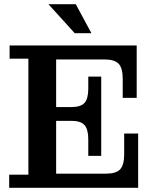

<svg xmlns="http://www.w3.org/2000/svg" viewBox="-20 -900 745 920"><path d="M24 0V-63H116V-619H26V-682H249V0ZM249 0V-68H642V0ZM403 -233Q403 -280 385 -300.5Q367 -321 322 -321H465V-153H403ZM249 -321V-387H465V-321ZM489 -68Q537 -68 556 -89Q575 -110 575 -160V-260H642V-68ZM322 -387Q367 -387 385 -407Q403 -427 403 -475V-533H465V-387ZM249 -615V-682H635V-615ZM568 -523Q568 -574 548.5 -594.5Q529 -615 482 -615H635V-431H568ZM338 -741 212 -880H343L418 -741Z"/></svg>

Font: Montagu Slab 120pt Medium
Style: Regular
Weight: 500
Designer: Florian Karsten
Foundry: Florian Karsten
Version: Version 1.000